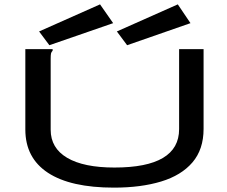

<svg xmlns="http://www.w3.org/2000/svg" viewBox="-20 -848 1040 879"><path d="M502 11Q303 11 199.5 -57Q96 -125 96 -255V-623H221V-616Q215 -610 213.5 -603Q212 -596 212 -579V-254Q212 -170 287.5 -125.5Q363 -81 504 -81Q800 -81 800 -257V-623H912V-258Q912 -164 861 -104.5Q810 -45 717.5 -17Q625 11 502 11ZM562 -641 515 -704 794 -828 852 -742ZM206 -641 159 -704 438 -828 498 -742Z"/></svg>

Font: Inconsolata UltraExpanded SemiBold
Style: Regular
Weight: 600
Width: 9
Monospace: yes
Designer: Raph Levien, Cyreal, Brenton Simpson
Foundry: Raph Levien, Cyreal, Google
Version: Version 3.001; ttfautohint (v1.8.2.53-6de2)